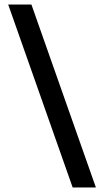

<svg xmlns="http://www.w3.org/2000/svg" viewBox="-20 -720 441 843"><path d="M16 -700H118L401 103H299Z"/></svg>

Font: Teko Medium
Style: Regular
Weight: 500
Designer: Manushi Parikh, Jonny Pinhorn
Foundry: Indian Type Foundry
Version: Version 1.106;PS 1.0;hotconv 1.0.78;makeotf.lib2.5.61930; tt